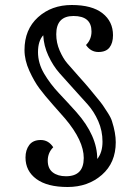

<svg xmlns="http://www.w3.org/2000/svg" viewBox="-20 -717 540 768"><path d="M369 -81Q390 -107 390 -150.5Q390 -194 373 -232.5Q356 -271 330.5 -299.5Q305 -328 274.5 -361.5Q244 -395 218 -424.5Q192 -454 173.5 -494Q155 -534 153 -576Q132 -553 132 -508.5Q132 -464 156.5 -422.5Q181 -381 216 -344Q251 -307 286 -268Q369 -174 369 -81ZM443 -148Q443 -66 387.5 -17.5Q332 31 250.5 31Q169 31 125.5 -1Q82 -33 82 -87Q82 -117 97 -137Q112 -157 143 -157Q174 -157 193 -128Q171 -106 171 -74.5Q171 -43 191 -27.5Q211 -12 244 -12Q315 -12 315 -85Q315 -154 241 -242Q227 -258 192.5 -297Q158 -336 137.5 -363.5Q117 -391 97.5 -433.5Q78 -476 78 -517Q78 -599 132 -648Q186 -697 267 -697Q348 -697 390 -664Q432 -631 432 -576Q432 -545 418 -527Q404 -509 373.5 -509Q343 -509 324 -537Q346 -559 346 -591Q346 -653 274 -653Q205 -653 205 -580Q205 -546 218.5 -515Q232 -484 248 -465Q264 -446 295 -411.5Q326 -377 336.5 -364Q347 -351 366.5 -327.5Q386 -304 391 -296.5Q396 -289 410 -267.5Q424 -246 428 -232Q443 -185 443 -148Z"/></svg>

Font: Caladea
Style: Regular
Weight: 400
Designer: Carolina Giovagnoli and Andres Torresi
Foundry: Carolina Giovagnoli and Andres Torresi
Version: Version 1.002